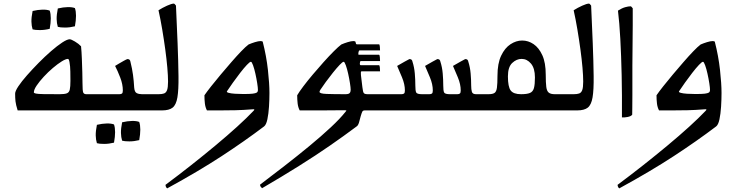

<svg xmlns="http://www.w3.org/2000/svg" viewBox="-20 -613 4116 1066"><path d="M371 -164Q371 -184 370.5 -215.5Q370 -247 366 -267Q363 -286 357 -286Q345 -286 322.5 -272Q300 -258 273.5 -235.5Q247 -213 223 -187Q199 -161 183.5 -138Q168 -115 168 -100Q168 -96 179.5 -93.5Q191 -91 222.5 -90.5Q254 -90 312 -90Q339 -90 351.5 -95Q364 -100 367.5 -116Q371 -132 371 -164ZM459 -90H531V0Q412 0 327.5 0Q243 0 183.5 0Q124 0 78 0Q68 -32 66 -50.5Q64 -69 64 -93Q64 -107 82 -134Q100 -161 130 -195Q160 -229 194.5 -264Q229 -299 263.5 -329Q298 -359 325.5 -377Q353 -395 367 -395Q375 -395 396 -382.5Q417 -370 430 -356Q433 -326 434.5 -287Q436 -248 437 -211.5Q438 -175 438 -152Q438 -109 442 -99.5Q446 -90 459 -90ZM161 -450Q155 -469 154.5 -493Q154 -517 161 -552Q191 -559 216 -559.5Q241 -560 256 -554Q268 -519 256 -453Q228 -446 201 -446Q174 -446 161 -450ZM301 -464Q295 -483 294.5 -507Q294 -531 301 -566Q331 -573 356 -573.5Q381 -574 396 -568Q408 -533 396 -467Q368 -460 341 -460Q314 -460 301 -464Z M768 -90H820V0H491V-90H643Q653 -90 657.5 -94Q662 -98 662 -111Q662 -145 647.5 -182.5Q633 -220 619 -247Q627 -252 640.5 -260Q654 -268 667.5 -275.5Q681 -283 687 -285Q696 -285 699.5 -281Q703 -277 704 -271Q714 -231 718.5 -197Q723 -163 725 -127Q727 -102 739 -96Q751 -90 768 -90ZM518 182Q512 163 511.5 139Q511 115 518 80Q548 73 573 72.5Q598 72 613 78Q625 113 613 179Q585 186 558 186Q531 186 518 182ZM658 168Q652 149 651.5 125Q651 101 658 66Q688 59 713 58.5Q738 58 753 64Q765 99 753 165Q725 172 698 172Q671 172 658 168Z M780 0V-90H861Q879 -90 890.5 -94Q902 -98 907.5 -112.5Q913 -127 913 -160Q913 -191 909 -237.5Q905 -284 897.5 -339Q890 -394 880.5 -450.5Q871 -507 860 -556Q882 -570 907.5 -581.5Q933 -593 945 -593Q949 -593 957 -582Q962 -473 966 -373Q970 -273 971 -190Q972 -114 965 -72.5Q958 -31 938.5 -15.5Q919 0 879 0Z M1412 -114Q1412 -126 1408 -151.5Q1404 -177 1398 -204Q1392 -231 1385 -250.5Q1378 -270 1373 -270Q1367 -270 1350.5 -252.5Q1334 -235 1313.5 -208.5Q1293 -182 1273 -154Q1253 -126 1240 -106Q1237 -101 1249.5 -97.5Q1262 -94 1284.5 -92.5Q1307 -91 1331 -91Q1348 -91 1362.5 -91.5Q1377 -92 1383 -93Q1399 -95 1405.5 -99Q1412 -103 1412 -114ZM1380 -6Q1330 -2 1288.5 -1Q1247 0 1200 0Q1182 0 1164.5 0Q1147 0 1129 0Q1120 -17 1117.5 -38.5Q1115 -60 1115 -84Q1128 -103 1152 -133.5Q1176 -164 1205.5 -199Q1235 -234 1264.5 -268Q1294 -302 1319 -328Q1344 -354 1360 -366Q1376 -373 1395.5 -379Q1415 -385 1427 -385Q1438 -385 1439 -380Q1459 -302 1467.5 -225Q1476 -148 1476 -97Q1476 -61 1473.5 -21Q1471 19 1464.5 49.5Q1458 80 1446 89Q1339 170 1210.5 254Q1082 338 908 433Q899 425 899 413Q969 361 1040 305Q1111 249 1176.5 194.5Q1242 140 1296.5 90.5Q1351 41 1387 3Q1392 -2 1392 -4Q1392 -8 1380 -6Z M1928 -217 1935 -367 1953 -381Q1956 -371 1957 -369Q1958 -367 1962 -367H2084Q2088 -367 2089 -353.5Q2090 -340 2090 -333H1976Q1972 -333 1970 -321Q1968 -309 1972 -309H2084Q2088 -309 2089 -295.5Q2090 -282 2090 -274H1983Q1979 -274 1978 -262.5Q1977 -251 1983 -251H2084Q2088 -251 2089 -238Q2090 -225 2090 -217H1988Q1985 -217 1984 -214Q1983 -211 1984 -199Q1979 -203 1967 -207Q1955 -211 1944 -214Q1933 -217 1928 -217ZM1927 -114Q1927 -126 1923 -151.5Q1919 -177 1913 -204Q1907 -231 1900 -250.5Q1893 -270 1888 -270Q1882 -270 1865.5 -252.5Q1849 -235 1828.5 -209.5Q1808 -184 1789 -158Q1770 -132 1759 -115Q1754 -107 1754 -103Q1754 -93 1793 -91.5Q1832 -90 1898 -90Q1916 -90 1921.5 -96.5Q1927 -103 1927 -114ZM1992 -129Q1995 -102 2000 -96Q2005 -90 2022 -90H2092V0H2005Q1995 0 1991.5 7Q1988 14 1983 31Q1978 52 1973 68Q1968 84 1960 89Q1889 142 1811 196Q1733 250 1640.5 308Q1548 366 1435 432Q1430 427 1427 423Q1424 419 1424 412Q1490 362 1561 307Q1632 252 1698 197.5Q1764 143 1816.5 94Q1869 45 1898 8Q1903 3 1903 1Q1903 -1 1891 -1Q1822 0 1765.5 0Q1709 0 1644 0Q1635 -17 1632.5 -38.5Q1630 -60 1630 -84Q1641 -103 1664 -133.5Q1687 -164 1716.5 -199Q1746 -234 1776.5 -268Q1807 -302 1833 -328Q1859 -354 1875 -366Q1891 -373 1910.5 -379Q1930 -385 1942 -385Q1953 -385 1954 -380Q1968 -325 1976.5 -258Q1985 -191 1992 -129Z M2596 -138Q2596 -116 2600 -103Q2604 -90 2623 -90H2667V0H2052V-90H2209Q2219 -90 2223.5 -94Q2228 -98 2228 -111Q2228 -145 2212 -183.5Q2196 -222 2185 -247Q2208 -261 2227 -271Q2246 -281 2253 -285Q2262 -285 2265.5 -281Q2269 -277 2270 -271Q2280 -240 2283 -205.5Q2286 -171 2286 -138Q2286 -110 2290.5 -100Q2295 -90 2323 -90H2364Q2374 -90 2378.5 -94Q2383 -98 2383 -111Q2383 -145 2367 -183.5Q2351 -222 2340 -247Q2363 -261 2382 -271Q2401 -281 2408 -285Q2417 -285 2420.5 -281Q2424 -277 2425 -271Q2435 -240 2438 -205.5Q2441 -171 2441 -138Q2441 -110 2445.5 -100Q2450 -90 2478 -90H2519Q2529 -90 2533.5 -94Q2538 -98 2538 -111Q2538 -145 2522 -183.5Q2506 -222 2495 -247Q2518 -261 2537 -271Q2556 -281 2563 -285Q2572 -285 2575.5 -281Q2579 -277 2580 -271Q2590 -240 2593 -205.5Q2596 -171 2596 -138Z M2627 0V-90H2692Q2715 -90 2725.5 -97Q2736 -104 2739 -126Q2742 -148 2742 -192Q2742 -261 2762.5 -304Q2783 -347 2814.5 -367.5Q2846 -388 2879 -388Q2913 -388 2942.5 -368Q2972 -348 2991 -306.5Q3010 -265 3010 -198Q3010 -154 3013 -130.5Q3016 -107 3027 -98.5Q3038 -90 3060 -90H3125V0ZM2873 -90Q2906 -90 2922.5 -97Q2939 -104 2944.5 -124Q2950 -144 2950 -183Q2950 -234 2928 -260Q2906 -286 2876 -286Q2848 -286 2824 -263.5Q2800 -241 2800 -189Q2800 -131 2815.5 -110.5Q2831 -90 2873 -90Z M3085 0V-90H3166Q3184 -90 3195.5 -94Q3207 -98 3212.5 -112.5Q3218 -127 3218 -160Q3218 -191 3214 -237.5Q3210 -284 3202.5 -339Q3195 -394 3185.5 -450.5Q3176 -507 3165 -556Q3187 -570 3212.5 -581.5Q3238 -593 3250 -593Q3254 -593 3262 -582Q3267 -473 3271 -373Q3275 -273 3276 -190Q3277 -114 3270 -72.5Q3263 -31 3243.5 -15.5Q3224 0 3184 0Z M3493 -567Q3493 -528 3493 -473Q3493 -418 3492 -359.5Q3491 -301 3491 -248.5Q3491 -196 3491 -161Q3491 -124 3491 -83.5Q3491 -43 3490.5 -13Q3490 17 3490 24Q3483 33 3464.5 36.5Q3446 40 3433 39Q3434 -85 3431.5 -195.5Q3429 -306 3424 -397.5Q3419 -489 3411 -554Q3433 -568 3451 -573Q3469 -578 3481 -578Q3485 -578 3493 -567Z M3922 -114Q3922 -126 3918 -151.5Q3914 -177 3908 -204Q3902 -231 3895 -250.5Q3888 -270 3883 -270Q3877 -270 3860.5 -252.5Q3844 -235 3823.5 -208.5Q3803 -182 3783 -154Q3763 -126 3750 -106Q3747 -101 3759.5 -97.5Q3772 -94 3794.5 -92.5Q3817 -91 3841 -91Q3858 -91 3872.5 -91.5Q3887 -92 3893 -93Q3909 -95 3915.5 -99Q3922 -103 3922 -114ZM3890 -6Q3840 -2 3798.5 -1Q3757 0 3710 0Q3692 0 3674.5 0Q3657 0 3639 0Q3630 -17 3627.5 -38.5Q3625 -60 3625 -84Q3638 -103 3662 -133.5Q3686 -164 3715.5 -199Q3745 -234 3774.5 -268Q3804 -302 3829 -328Q3854 -354 3870 -366Q3886 -373 3905.5 -379Q3925 -385 3937 -385Q3948 -385 3949 -380Q3969 -302 3977.5 -225Q3986 -148 3986 -97Q3986 -61 3983.5 -21Q3981 19 3974.5 49.5Q3968 80 3956 89Q3849 170 3720.5 254Q3592 338 3418 433Q3409 425 3409 413Q3479 361 3550 305Q3621 249 3686.5 194.5Q3752 140 3806.5 90.5Q3861 41 3897 3Q3902 -2 3902 -4Q3902 -8 3890 -6Z"/></svg>

Font: Ruwudu
Style: Regular
Weight: 400
Designer: Becca Hirsbrunner Spalinger
Foundry: SIL International
Version: Version 3.000